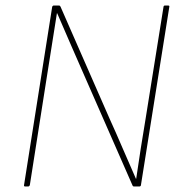

<svg xmlns="http://www.w3.org/2000/svg" viewBox="-20 -675 654 695"><path d="M71 0Q66 0 67 -5L169 -651Q171 -655 175 -655H194Q197 -655 199 -651L376 -247Q401 -192 424.5 -137Q448 -82 472 -28H473Q481 -83 489.5 -137.5Q498 -192 507 -245L572 -651Q573 -655 577 -655H588Q594 -655 593 -651L490 -4Q489 0 484 0H465Q461 0 460 -3L292 -386Q266 -446 239 -507Q212 -568 187 -627H186Q176 -567 167 -507Q158 -447 148 -387L88 -5Q86 0 82 0Z"/></svg>

Font: Sofia Sans Semi Condensed Thin
Style: Italic
Weight: 250
Italic angle: -9°
Version: Version 4.100